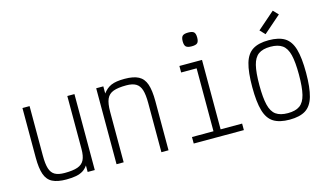

<svg xmlns="http://www.w3.org/2000/svg" viewBox="-96 -1174 2592 1509"><g transform="rotate(-15 1200.0 -420.0)"><path d="M283 14Q212 14 170.5 -7Q129 -28 111.5 -78Q94 -128 94 -214V-618H152V-214Q152 -147 164 -109Q176 -71 204.5 -55Q233 -39 283 -39Q351 -39 389 -52.5Q427 -66 443 -98Q459 -130 459 -187V-618H517V0H459V-53Q441 -27 418 -13Q395 1 363 7.5Q331 14 283 14Z M694 0V-618H752V-560Q780 -598 818 -615Q856 -632 928 -632Q1000 -632 1041 -610.5Q1082 -589 1099.5 -538.5Q1117 -488 1117 -399V0H1059V-399Q1059 -468 1047 -506.5Q1035 -545 1006.5 -562Q978 -579 928 -579Q861 -579 822.5 -565Q784 -551 768 -515Q752 -479 752 -410V0Z M1497 0V-601L1533 -565H1371V-618H1555V0ZM1322 0V-53H1730V0ZM1505 -742Q1472 -742 1459 -754Q1446 -766 1446 -798Q1446 -830 1459 -842Q1472 -854 1505 -854Q1539 -854 1551.5 -842Q1564 -830 1564 -798Q1564 -766 1551.5 -754Q1539 -742 1505 -742Z M2100 14Q2018 14 1970 -16Q1922 -46 1901.5 -117Q1881 -188 1881 -309Q1881 -431 1901.5 -501.5Q1922 -572 1970 -602Q2018 -632 2100 -632Q2183 -632 2230.5 -602Q2278 -572 2298.5 -501.5Q2319 -431 2319 -309Q2319 -188 2298.5 -117Q2278 -46 2230.5 -16Q2183 14 2100 14ZM2100 -39Q2162 -39 2197 -64Q2232 -89 2246.5 -148Q2261 -207 2261 -309Q2261 -412 2246.5 -470.5Q2232 -529 2197 -554Q2162 -579 2100 -579Q2038 -579 2003 -554Q1968 -529 1953.5 -470.5Q1939 -412 1939 -309Q1939 -207 1953.5 -148Q1968 -89 2003 -64Q2038 -39 2100 -39ZM2090 -684 2051 -725 2192 -848 2231 -807Z"/></g></svg>

Font: Victor Mono Thin ExtraLight
Style: Regular
Weight: 250
Monospace: yes
Version: Version 1.561;gftools[0.9.30]